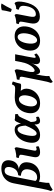

<svg xmlns="http://www.w3.org/2000/svg" viewBox="1248 -2036 1007 3596"><g transform="rotate(-90 1752.0 -237.5)"><path d="M-4 245Q-14 238 -19 227.5Q-24 217 -26 205Q-20 192 -15 177Q-10 162 -4 137Q2 112 10 70L118 -489Q134 -568 175.5 -618.5Q217 -669 274.5 -692.5Q332 -716 395 -716Q486 -716 523.5 -668Q561 -620 545 -539Q531 -464 478.5 -425Q426 -386 341 -386L338 -393Q435 -393 480 -341.5Q525 -290 506 -193Q494 -129 457.5 -83.5Q421 -38 366.5 -14.5Q312 9 245 9Q203 9 176 -0.5Q149 -10 131 -27L151 -98Q163 -70 180 -58Q197 -46 227 -46Q287 -46 324.5 -86.5Q362 -127 376 -196Q390 -271 359.5 -308.5Q329 -346 261 -350Q258 -363 261 -377Q264 -391 270 -401Q329 -404 368 -442.5Q407 -481 420 -547Q429 -597 413 -626Q397 -655 351 -655Q326 -655 306.5 -642.5Q287 -630 272.5 -599Q258 -568 247 -514L138 44Q130 88 127 122Q124 156 126 180Q93 187 59 206Q25 225 -4 245Z M700 9Q645 9 621.5 -22Q598 -53 610 -116L649 -318Q654 -342 652.5 -356Q651 -370 637 -378Q623 -386 591 -390Q592 -403 595 -415Q598 -427 605 -438Q632 -436 665.5 -440.5Q699 -445 728 -452.5Q757 -460 771 -468Q783 -462 789 -449Q795 -436 790 -414L732 -114Q725 -82 731.5 -69Q738 -56 756 -56Q778 -56 800 -69Q806 -59 809 -46Q812 -33 811 -19Q794 -8 764 0.5Q734 9 700 9Z M1024 9Q965 9 929 -17.5Q893 -44 881.5 -94.5Q870 -145 885 -218Q901 -294 936.5 -349.5Q972 -405 1021 -436Q1070 -467 1124 -467Q1163 -467 1189 -447.5Q1215 -428 1228 -383.5Q1241 -339 1239 -262L1199 -255Q1195 -315 1186.5 -349.5Q1178 -384 1164 -398.5Q1150 -413 1129 -413Q1110 -413 1089 -397.5Q1068 -382 1049.5 -343Q1031 -304 1016 -232Q1004 -169 1005 -130Q1006 -91 1018.5 -73Q1031 -55 1050 -55Q1070 -55 1091.5 -74.5Q1113 -94 1139.5 -139Q1166 -184 1199 -264Q1227 -331 1243 -370Q1259 -409 1269 -428.5Q1279 -448 1286.5 -455.5Q1294 -463 1304 -467Q1322 -461 1352.5 -459.5Q1383 -458 1411 -458Q1415 -448 1414.5 -433.5Q1414 -419 1412 -404Q1396 -402 1385 -395Q1374 -388 1363.5 -371Q1353 -354 1339 -322.5Q1325 -291 1303 -241Q1278 -183 1249 -137Q1220 -91 1186 -58.5Q1152 -26 1112 -8.5Q1072 9 1024 9ZM1284 9Q1256 9 1240.5 -7.5Q1225 -24 1221 -55Q1217 -86 1222 -129L1266 -189Q1266 -131 1272 -102.5Q1278 -74 1288.5 -65Q1299 -56 1313 -56Q1326 -56 1337 -59.5Q1348 -63 1357 -66Q1368 -47 1364 -18Q1347 -5 1325 2Q1303 9 1284 9Z M1617 9Q1546 9 1500.5 -21Q1455 -51 1438.5 -105.5Q1422 -160 1437 -235Q1459 -342 1533.5 -403.5Q1608 -465 1726 -465Q1749 -465 1779 -463Q1809 -461 1840.5 -459.5Q1872 -458 1901 -458Q1930 -458 1945.5 -474.5Q1961 -491 1970 -519Q1984 -515 1999 -511.5Q2014 -508 2024 -500Q2011 -466 2001 -430.5Q1991 -395 1983 -358Q1976 -350 1965 -348Q1954 -346 1942 -346Q1916 -346 1891 -349.5Q1866 -353 1825 -355L1823 -373Q1845 -359 1862 -336Q1879 -313 1886.5 -280Q1894 -247 1885 -203Q1873 -145 1837 -97Q1801 -49 1745 -20Q1689 9 1617 9ZM1630 -48Q1673 -48 1708.5 -94.5Q1744 -141 1759 -220Q1774 -300 1753.5 -344Q1733 -388 1692 -388Q1662 -388 1636.5 -366.5Q1611 -345 1592 -306.5Q1573 -268 1563 -217Q1553 -163 1559.5 -125.5Q1566 -88 1585 -68Q1604 -48 1630 -48Z M2019 246Q2010 240 2004.5 229Q1999 218 1998 206Q2003 193 2008.5 178Q2014 163 2020 138Q2026 113 2034 70L2100 -257Q2110 -299 2112.5 -323Q2115 -347 2110.5 -358Q2106 -369 2093 -372.5Q2080 -376 2057 -376Q2056 -388 2057.5 -401.5Q2059 -415 2064 -426Q2087 -428 2118 -434Q2149 -440 2178.5 -449Q2208 -458 2228 -467Q2241 -459 2247 -449.5Q2253 -440 2252 -419Q2251 -398 2242 -356Q2233 -314 2216 -241Q2198 -163 2202 -128Q2206 -93 2230 -93Q2251 -93 2282.5 -121Q2314 -149 2344 -208Q2374 -267 2391 -360L2410 -458H2534L2486 -208Q2475 -147 2470.5 -118.5Q2466 -90 2469 -82Q2472 -74 2481 -74Q2492 -74 2501.5 -80Q2511 -86 2526 -100Q2534 -93 2540.5 -81Q2547 -69 2549 -57Q2523 -29 2488.5 -10Q2454 9 2419 9Q2386 9 2369.5 -6.5Q2353 -22 2350 -47.5Q2347 -73 2353 -105Q2355 -113 2358.5 -126Q2362 -139 2368 -153H2367Q2356 -122 2339 -93Q2322 -64 2301 -41Q2280 -18 2258 -4.5Q2236 9 2214 9Q2188 9 2175 -8.5Q2162 -26 2159 -54Q2156 -82 2161 -111L2165 -107L2136 45Q2128 88 2126 121.5Q2124 155 2128 182Q2096 193 2072.5 207.5Q2049 222 2019 246Z M2786 9Q2717 9 2672.5 -22Q2628 -53 2612 -107Q2596 -161 2608 -230Q2621 -303 2657.5 -355.5Q2694 -408 2749.5 -437.5Q2805 -467 2873 -467Q2941 -467 2985 -437.5Q3029 -408 3046.5 -356Q3064 -304 3052 -234Q3040 -162 3003 -107Q2966 -52 2911 -21.5Q2856 9 2786 9ZM2799 -47Q2826 -47 2850 -69.5Q2874 -92 2892.5 -132.5Q2911 -173 2921 -227Q2935 -308 2918.5 -359.5Q2902 -411 2859 -411Q2818 -411 2786 -363.5Q2754 -316 2740 -239Q2730 -182 2734 -138.5Q2738 -95 2754.5 -71Q2771 -47 2799 -47Z M3243 5Q3166 5 3132 -39Q3098 -83 3115 -174L3141 -312Q3146 -339 3145.5 -354.5Q3145 -370 3135 -378Q3125 -386 3099 -390Q3101 -403 3104 -414.5Q3107 -426 3114 -438Q3160 -436 3202 -446.5Q3244 -457 3266 -468Q3279 -462 3284 -448.5Q3289 -435 3285 -412L3242 -188Q3233 -142 3235.5 -116Q3238 -90 3251 -80Q3264 -70 3285 -70Q3338 -70 3378.5 -114.5Q3419 -159 3436 -250Q3445 -298 3440.5 -326.5Q3436 -355 3418 -369.5Q3400 -384 3369 -390Q3370 -403 3373.5 -415Q3377 -427 3384 -438Q3414 -436 3443 -447Q3472 -458 3487 -469Q3498 -464 3504.5 -456Q3511 -448 3515 -431Q3521 -414 3521 -389.5Q3521 -365 3518.5 -338Q3516 -311 3510 -285Q3482 -143 3413.5 -69Q3345 5 3243 5ZM3381 -523Q3349 -525 3326 -540Q3339 -590 3347.5 -631.5Q3356 -673 3360 -708Q3399 -721 3436 -721Q3465 -721 3485 -712Q3458 -671 3431 -621Q3404 -571 3381 -523Z"/></g></svg>

Font: Vollkorn SemiBold
Style: Italic
Weight: 600
Italic angle: -11°
Designer: Friedrich Althausen
Foundry: Friedrich Althausen
Version: Version 5.000